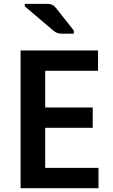

<svg xmlns="http://www.w3.org/2000/svg" viewBox="-20 -986 590 1006"><path d="M496.1 -106.4V0H87.9V-721.7H493.7V-615.2H216.8V-422.9H465.8V-316.4H216.8V-106.4ZM260.7 -824.7 109.9 -952.6V-965.8H228.5Q242.7 -965.8 252.9 -961.2Q263.2 -956.5 272 -945.8L366.7 -826.2V-809.6H304.2Q291 -809.6 281 -813Q271 -816.4 260.7 -824.7Z"/></svg>

Font: Lycee Sans SemiBold
Style: Regular
Weight: 600
Designer: Justin Alvin
Foundry: Alkove Design
Version: Version 1.030